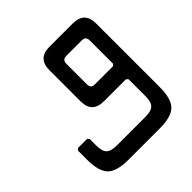

<svg xmlns="http://www.w3.org/2000/svg" viewBox="-163 -459 837 837"><g transform="rotate(-45 256.0 -40.0)"><path d="M160 256H352Q424 256 452 228Q480 200 480 128V-264Q480 -336 408 -336H264Q192 -336 192 -264V-72Q192 0 264 0H400L408 8V112Q408 148 394 162Q380 176 344 176H168Q132 176 118 162Q104 148 104 112V72L96 64H40L32 72V128Q32 200 60 228Q88 256 160 256ZM288 -80Q264 -80 264 -104V-232Q264 -256 288 -256H384Q408 -256 408 -232V-88L400 -80Z"/></g></svg>

Font: Hasubi Mono
Style: Regular
Weight: 400
Designer: Eli Heuer
Foundry: Eli Heuer
Version: Version 1.000